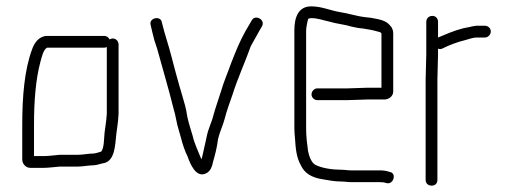

<svg xmlns="http://www.w3.org/2000/svg" viewBox="-20 -545 1614 604"><path d="M225 -58H167C153 -57 134 -54 119 -54H87V-154C87 -224 92 -294 107 -350C111 -364 116 -389 128 -395H308C311 -395 313 -396 316 -397V-188C315 -169 314 -167 312 -150L309 -128C307 -111 308 -78 298 -68C291 -66 280 -62 273 -62C258 -62 240 -58 225 -58ZM75 -17H119C133 -17 154 -20 168 -21H225C241 -21 259 -25 274 -25C285 -25 298 -31 308 -32C341 -41 342 -85 346 -124L349 -146C351 -163 352 -167 353 -187V-405C353 -415 345 -424 335 -424C332 -424 328 -423 325 -421C321 -428 315 -432 308 -432H128C104 -432 88 -411 81 -390C57 -326 50 -241 50 -154V-43C50 -30 61 -17 75 -17Z M454 -466C458 -450 461 -434 466 -417L474 -393C491 -331 511 -264 526 -203C532 -186 536 -154 542 -137L550 -109C554 -92 563 -66 570 -53C578 -30 597 17 629 0C643 -7 647 -21 651 -39C654 -51 655 -51 659 -69C662 -81 664 -94 666 -108C672 -133 681 -149 687 -172C692 -194 704 -225 711 -246C728 -300 751 -349 769 -400C780 -419 786 -431 797 -450L804 -462C816 -483 783 -501 772 -481L765 -469C746 -438 732 -409 718 -374C713 -362 713 -361 707 -346C696 -315 685 -291 675 -257C668 -234 657 -204 651 -181C645 -157 635 -141 630 -114L622 -78C619 -65 617 -55 615 -47C614 -46 614 -45 614 -44L611 -50C603 -70 591 -95 586 -118C580 -139 574 -155 569 -179C565 -206 561 -218 554 -242L544 -276C536 -304 528 -334 520 -365C509 -408 499 -434 489 -475C486 -497 447 -489 454 -466Z M1054 -11C1025 -11 993 -16 973 -26C960 -32 952 -54 949 -70C946 -93 943 -115 943 -142V-449C943 -457 947 -478 949 -484C949 -487 956 -488 959 -488C980 -488 997 -481 1016 -477C1039 -470 1065 -468 1087 -461L1107 -457C1112 -456 1118 -456 1124 -455L1141 -452C1150 -451 1167 -446 1175 -444C1176 -444 1180 -441 1180 -439V-269H1135C1122 -269 1088 -267 1073 -267H978C969 -267 960 -258 960 -248C960 -238 969 -230 978 -230H1073C1087 -230 1122 -232 1135 -232H1189C1203 -232 1217 -242 1217 -257V-440C1217 -449 1214 -458 1207 -465C1193 -482 1172 -484 1147 -489L1129 -491C1102 -494 1076 -503 1049 -507C1019 -512 992 -525 959 -525C918 -525 906 -490 906 -449V-142C906 -131 907 -120 908 -110C910 -76 913 -49 926 -26C938 1 962 14 995 19C1014 22 1031 26 1054 26C1065 26 1073 28 1084 28H1176C1185 28 1190 29 1196 31C1218 37 1229 -1 1206 -4C1198 -7 1188 -9 1176 -9H1084C1074 -9 1065 -11 1054 -11Z M1321 -476V-374C1321 -351 1319 -319 1319 -294V21C1319 32 1327 39 1338 39C1349 39 1356 32 1356 21V-295C1356 -320 1358 -351 1358 -374V-392C1363 -390 1368 -390 1373 -393C1393 -403 1419 -413 1444 -419C1456 -422 1467 -427 1480 -427H1506C1515 -427 1524 -436 1524 -446C1524 -456 1515 -464 1506 -464H1478C1471 -463 1464 -462 1457 -460L1437 -456C1409 -449 1382 -437 1358 -427V-476C1358 -487 1351 -495 1340 -495C1329 -495 1321 -487 1321 -476Z"/></svg>

Font: Electronic
Style: SeLt
Weight: 300
Version: Version 1.011